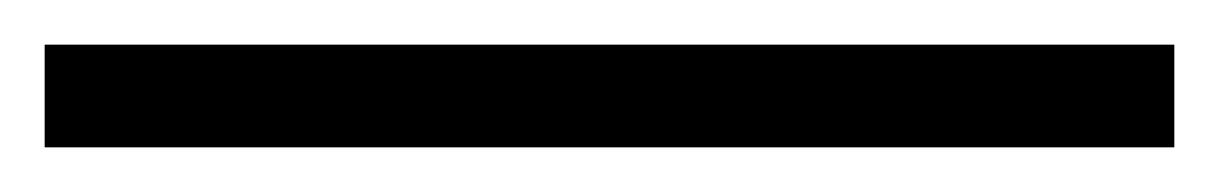

<svg xmlns="http://www.w3.org/2000/svg" viewBox="-23 -826 546 86"><path d="M503 -760V-806H-3V-760Z"/></svg>

Font: Noto Sans Khmer UI Light
Style: Regular
Weight: 300
Designer: Danh Hong and the Monotype Design Team
Foundry: Monotype Imaging Inc.
Version: Version 2.002